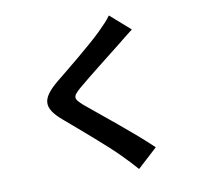

<svg xmlns="http://www.w3.org/2000/svg" viewBox="-94 -927 1188 1112"><g transform="rotate(-10 500.0 -371.0)"><path d="M734 -721 617 -824C601 -800 569 -768 540 -739C473 -674 336 -563 257 -499C157 -415 149 -362 249 -277C340 -199 487 -74 548 -11C578 19 607 50 635 82L752 -25C650 -124 460 -274 385 -337C331 -384 330 -395 383 -441C450 -498 582 -600 647 -652C670 -671 703 -697 734 -721Z"/></g></svg>

Font: Noto Sans Mono CJK HK
Style: Bold
Weight: 700
Designer: Ryoko NISHIZUKA 西塚涼子 (kana, bopomofo & ideographs); Paul D. Hunt (Latin, Greek & Cyrillic); Sandoll Communications 산돌커뮤니
Foundry: Adobe
Version: Version 2.004;hotconv 1.0.118;makeotfexe 2.5.65603